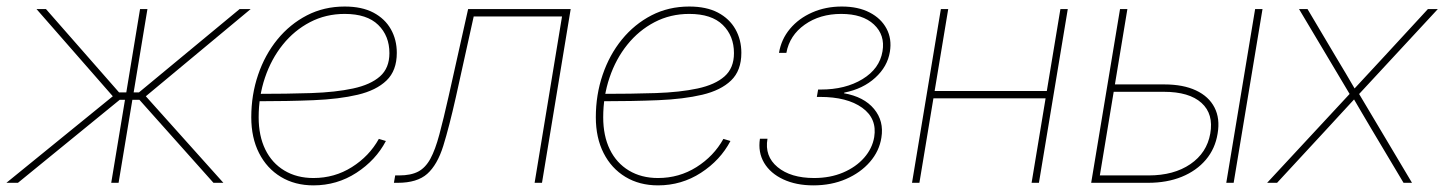

<svg xmlns="http://www.w3.org/2000/svg" viewBox="-41 -557 4401 585"><path d="M-21.5 0 302.7 -263.7 70.3 -529.3H99.1L321.8 -275.4H343.8L385.7 -529.3H408.2L366.2 -275.4H382.3L689 -529.3H722.7L403.3 -263.7L639.6 0H609.4L383.8 -252.9H362.3L320.3 0H297.9L339.8 -252.9H323.7L13.7 0Z M914.1 7.8Q857.4 7.8 814.7 -18.1Q772 -43.9 748.3 -90.6Q724.6 -137.2 724.6 -199.7Q724.6 -268.1 745.4 -329.1Q766.1 -390.1 804.2 -436.8Q842.3 -483.4 894.3 -510.3Q946.3 -537.1 1009.3 -537.1Q1061.5 -537.1 1096.7 -518.6Q1131.8 -500 1149.9 -468Q1168 -436 1168 -396Q1168 -341.8 1136.7 -311.8Q1105.5 -281.7 1048.8 -268.3Q992.2 -254.9 914.1 -251.7Q835.9 -248.5 741.7 -248.5V-271Q833 -271 907.2 -273.4Q981.4 -275.9 1034.7 -287.4Q1087.9 -298.8 1116.7 -324.2Q1145.5 -349.6 1145.5 -395Q1145.5 -447.8 1111.3 -481.2Q1077.1 -514.6 1009.3 -514.6Q951.7 -514.6 903.6 -489.5Q855.5 -464.4 820.6 -420.9Q785.6 -377.4 766.4 -320.6Q747.1 -263.7 747.1 -199.7Q747.1 -143.1 767.3 -101.6Q787.6 -60.1 825.4 -37.4Q863.3 -14.6 914.1 -14.6Q978.5 -14.6 1031.2 -47.9Q1084 -81.1 1113.3 -133.8L1134.8 -127.4Q1104 -68.8 1044.9 -30.5Q985.8 7.8 914.1 7.8Z M1159.2 0 1163.1 -22.5H1174.8Q1210.9 -22.5 1233.2 -34.2Q1255.4 -45.9 1270.3 -73.2Q1285.2 -100.6 1297.6 -147Q1310.1 -193.4 1325.7 -262.7L1385.3 -529.3H1697.8L1610.4 0H1587.9L1671.4 -506.8H1402.3L1348.1 -261.7Q1327.6 -170.4 1309.6 -112.5Q1291.5 -54.7 1260.7 -27.3Q1230 0 1170.9 0Z M1963.9 7.8Q1907.2 7.8 1864.5 -18.1Q1821.8 -43.9 1798.1 -90.6Q1774.4 -137.2 1774.4 -199.7Q1774.4 -268.1 1795.2 -329.1Q1815.9 -390.1 1854 -436.8Q1892.1 -483.4 1944.1 -510.3Q1996.1 -537.1 2059.1 -537.1Q2111.3 -537.1 2146.5 -518.6Q2181.6 -500 2199.7 -468Q2217.8 -436 2217.8 -396Q2217.8 -341.8 2186.5 -311.8Q2155.3 -281.7 2098.6 -268.3Q2042 -254.9 1963.9 -251.7Q1885.7 -248.5 1791.5 -248.5V-271Q1882.8 -271 1957 -273.4Q2031.2 -275.9 2084.5 -287.4Q2137.7 -298.8 2166.5 -324.2Q2195.3 -349.6 2195.3 -395Q2195.3 -447.8 2161.1 -481.2Q2127 -514.6 2059.1 -514.6Q2001.5 -514.6 1953.4 -489.5Q1905.3 -464.4 1870.4 -420.9Q1835.4 -377.4 1816.2 -320.6Q1796.9 -263.7 1796.9 -199.7Q1796.9 -143.1 1817.1 -101.6Q1837.4 -60.1 1875.2 -37.4Q1913.1 -14.6 1963.9 -14.6Q2028.3 -14.6 2081.1 -47.9Q2133.8 -81.1 2163.1 -133.8L2184.6 -127.4Q2153.8 -68.8 2094.7 -30.5Q2035.6 7.8 1963.9 7.8Z M2437 7.8Q2384.8 7.8 2345.5 -10.5Q2306.2 -28.8 2287.1 -61Q2268.1 -93.3 2274.4 -134.3H2297.4Q2288.1 -81.1 2328.1 -47.9Q2368.2 -14.6 2439.5 -14.6Q2488.3 -14.6 2527.6 -31.2Q2566.9 -47.9 2591.8 -76.2Q2616.7 -104.5 2622.6 -139.2Q2631.8 -195.8 2585.9 -228.8Q2540 -261.7 2457.5 -261.7H2447.8L2451.7 -284.2H2460Q2534.7 -284.2 2586.9 -315.9Q2639.2 -347.7 2647.9 -400.9Q2656.2 -450.2 2621.8 -482.4Q2587.4 -514.6 2522 -514.6Q2457 -514.6 2410.9 -481.9Q2364.7 -449.2 2355 -396H2332.5Q2339.4 -437.5 2366 -469.2Q2392.6 -501 2433.6 -519Q2474.6 -537.1 2523.9 -537.1Q2573.7 -537.1 2608.6 -519Q2643.6 -501 2660.2 -469.7Q2676.8 -438.5 2670.4 -399.4Q2663.1 -354 2625.7 -320.1Q2588.4 -286.1 2531.7 -274.9L2530.3 -272.9Q2591.3 -262.2 2622.1 -225.1Q2652.8 -188 2644.5 -137.7Q2638.2 -96.7 2609.6 -63.7Q2581.1 -30.8 2536.6 -11.5Q2492.2 7.8 2437 7.8Z M3159.2 -279.8 3155.3 -257.3H2794.9L2798.8 -279.8ZM2848.1 -529.3 2760.3 0H2737.8L2825.7 -529.3ZM3212.4 -529.3 3124.5 0H3102.1L3189.9 -529.3Z M3346.2 -299.8H3506.3Q3564 -299.8 3603 -281.5Q3642.1 -263.2 3659.4 -229.5Q3676.8 -195.8 3668.9 -149.9Q3661.6 -104 3633.1 -70.3Q3604.5 -36.6 3559.6 -18.3Q3514.6 0 3457 0H3283.7L3371.6 -529.3H3394L3310.1 -22.5H3458.5Q3535.6 -22.5 3585.9 -56.9Q3636.2 -91.3 3646.5 -149.9Q3657.2 -209.5 3619.9 -243.4Q3582.5 -277.3 3504.9 -277.3H3342.3ZM3695.3 0 3783.2 -529.3H3805.7L3717.8 0Z M3819.8 0 4078.6 -278.8 4076.2 -262.2 3917 -529.3H3942.9L4027.8 -386.2Q4043.9 -359.9 4059.6 -333Q4075.2 -306.2 4090.8 -279.8H4079.1Q4104 -306.2 4128.4 -333Q4152.8 -359.9 4177.7 -386.2L4309.6 -529.3H4339.8L4092.3 -262.2L4095.2 -278.8L4261.2 0H4235.4L4138.7 -162.1Q4123.5 -187.5 4109.1 -212.2Q4094.7 -236.8 4080.1 -261.7H4091.8Q4068.8 -236.8 4046.1 -212.2Q4023.4 -187.5 4000 -162.1L3850.1 0Z"/></svg>

Font: Inter 24pt Thin
Style: Italic
Weight: 250
Italic angle: -9.3988°
Version: Version 4.001;git-66647c0bb